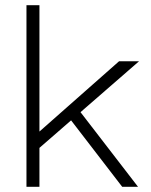

<svg xmlns="http://www.w3.org/2000/svg" viewBox="-20 -720 582 740"><path d="M82 -700H132V-213L439 -484H516L132 -150V0H82ZM512 0H451L241 -273L277 -305Z"/></svg>

Font: Space Grotesk Variable
Style: Regular
Weight: 400
Designer: Florian Karsten (Space Grotesk), Colophon Foundry (Space Mono)
Foundry: Florian Karsten
Version: Version 1.106